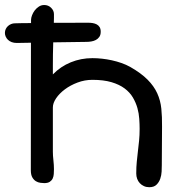

<svg xmlns="http://www.w3.org/2000/svg" viewBox="-36 -740 738 778"><path d="M89.4 -566.9 32.2 -565.9Q20.5 -565.9 11.5 -569.3Q2.4 -572.8 -3.7 -578.6Q-9.8 -584.5 -12.9 -591.8Q-16.1 -599.1 -16.1 -606.4Q-16.1 -615.2 -12.7 -622.3Q-9.3 -629.4 -3.7 -634.5Q2 -639.6 9.3 -642.6Q16.6 -645.5 23.9 -645.5Q35.2 -646 52 -646.2Q68.8 -646.5 89.8 -646.5V-659.7Q89.8 -667.5 93.8 -678Q97.7 -688.5 104.7 -697.8Q111.8 -707 121.6 -713.4Q131.3 -719.7 143.1 -719.7Q159.7 -719.7 171.1 -708.5Q182.6 -697.3 182.6 -682.6Q182.6 -674.8 182.6 -666Q182.6 -657.2 182.1 -647.5Q217.8 -647.5 253.7 -647.7Q289.6 -647.9 321.8 -647.9Q330.6 -647.9 339.6 -646.5Q348.6 -645 356 -641.1Q363.3 -637.2 367.7 -630.1Q372.1 -623 372.1 -611.3Q372.1 -598.6 366.5 -590.6Q360.8 -582.5 352.5 -578.1Q344.2 -573.7 334 -572Q323.7 -570.3 314.5 -570.3L179.7 -568.4Q178.7 -543.5 178.5 -519.5Q178.2 -495.6 178.2 -475.1V-438.5Q209.5 -470.7 250.7 -487.5Q292 -504.4 338.4 -504.4Q357.4 -504.4 377.4 -502.2Q397.5 -500 417.5 -495.6Q437.5 -491.2 456.3 -484.6Q475.1 -478 491.7 -468.8Q536.1 -443.4 562 -417.2Q587.9 -391.1 601.1 -362.1Q614.3 -333 617.7 -299.8Q621.1 -266.6 620.6 -226.6L619.6 -69.8Q619.6 -59.6 618.9 -44.7Q618.2 -29.8 613.3 -15.6Q608.4 -1.5 598.1 8.5Q587.9 18.6 568.8 18.6Q557.1 18.6 547.4 14.2Q537.6 9.8 530.5 2.2Q523.4 -5.4 519.8 -15.4Q516.1 -25.4 516.1 -37.1Q516.1 -63.5 518.3 -85.2Q520.5 -106.9 522.9 -127.7Q525.4 -148.4 527.6 -170.2Q529.8 -191.9 529.8 -217.8Q529.8 -236.3 528.3 -258.3Q526.9 -280.3 520.8 -302.2Q514.6 -324.2 502.4 -345Q490.2 -365.7 469 -381.6Q447.8 -397.5 415.8 -407Q383.8 -416.5 338.4 -416.5Q307.1 -416.5 278.1 -405.5Q249 -394.5 226.8 -377.9Q204.6 -361.3 191.4 -341.8Q178.2 -322.3 178.2 -304.7V-125Q178.2 -109.9 180.4 -90.6Q182.6 -71.3 182.6 -54.7Q182.6 -44.9 181.9 -34.9Q181.2 -24.9 177.5 -16.8Q173.8 -8.8 165.8 -3.4Q157.7 2 143.1 2Q136.7 2 127.4 0.7Q118.2 -0.5 109.6 -5.6Q101.1 -10.7 95 -21.2Q88.9 -31.7 88.9 -50.3Z"/></svg>

Font: Short Stack
Style: Regular
Weight: 400
Designer: James Grieshaber
Foundry: James Grieshaber
Version: Version 1.002